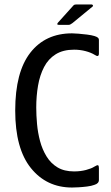

<svg xmlns="http://www.w3.org/2000/svg" viewBox="-20 -829 496 858"><path d="M422 -25Q422 -9 402 -3Q389 2 369 4.5Q349 7 330.5 8Q312 9 302 9Q188 9 118 -78Q48 -165 48 -335Q48 -507 115.5 -593.5Q183 -680 302 -680Q312 -680 330.5 -678.5Q349 -677 369 -674.5Q389 -672 402 -668Q412 -665 417 -661Q422 -657 422 -650V-590Q422 -571 403 -584Q387 -594 362.5 -600.5Q338 -607 311 -607Q262 -607 229 -586.5Q196 -566 177 -529.5Q158 -493 150 -446.5Q142 -400 142 -349Q142 -314 145.5 -275Q149 -236 159 -198.5Q169 -161 188 -130Q207 -99 237 -81Q267 -63 311 -63Q340 -63 364.5 -69.5Q389 -76 401 -84Q414 -92 418 -90.5Q422 -89 422 -78ZM287 -718H242Q236 -718 236 -721.5Q236 -725 240 -729L304 -800Q308 -805 311 -807Q314 -809 321 -809H390Q393 -809 395 -805.5Q397 -802 394 -800L304 -726Q299 -723 295.5 -720.5Q292 -718 287 -718Z"/></svg>

Font: Glory Medium
Style: Regular
Weight: 500
Designer: Robert Leuschke
Foundry: Robert Leuschke
Version: Version 1.011